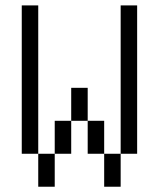

<svg xmlns="http://www.w3.org/2000/svg" viewBox="-20 -708 602 728"><path d="M62.5 -687.5H125V-625H62.5ZM62.5 -625H125V-562.5H62.5ZM62.5 -562.5H125V-500H62.5ZM62.5 -500H125V-437.5H62.5ZM62.5 -437.5H125V-375H62.5ZM62.5 -375H125V-312.5H62.5ZM62.5 -312.5H125V-250H62.5ZM62.5 -250H125V-187.5H62.5ZM62.5 -187.5H125V-125H62.5ZM125 -125H187.5V-62.5H125ZM125 -62.5H187.5V0H125ZM187.5 -187.5H250V-125H187.5ZM187.5 -250H250V-187.5H187.5ZM437.5 -625H500V-562.5H437.5ZM437.5 -562.5H500V-500H437.5ZM437.5 -500H500V-437.5H437.5ZM437.5 -437.5H500V-375H437.5ZM437.5 -375H500V-312.5H437.5ZM437.5 -687.5H500V-625H437.5ZM437.5 -312.5H500V-250H437.5ZM437.5 -250H500V-187.5H437.5ZM437.5 -187.5H500V-125H437.5ZM375 -125H437.5V-62.5H375ZM375 -62.5H437.5V0H375ZM312.5 -187.5H375V-125H312.5ZM312.5 -250H375V-187.5H312.5ZM250 -312.5H312.5V-250H250ZM250 -375H312.5V-312.5H250Z"/></svg>

Font: ChillBitmapSE 16px
Style: Regular
Weight: 400
Designer: Designed by Warren2060
Foundry: ChillType
Version: Version 1.000